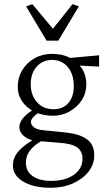

<svg xmlns="http://www.w3.org/2000/svg" viewBox="-20 -681 515 924"><path d="M224.6 222.7Q141.6 222.7 91.8 192.9Q42 163.1 42 115.2Q42 81.1 64.5 52.2Q86.9 23.4 144.5 -11.7L178.7 -2Q142.6 18.6 123.5 44.4Q104.5 70.3 104.5 101.6Q104.5 143.6 137.2 166.5Q169.9 189.5 226.6 189.5Q293.9 189.5 335.4 160.2Q377 130.9 377 83Q377 45.9 350.6 27.8Q324.2 9.8 263.7 5.9L168 -2L150.4 -4.9Q121.1 -4.9 97.2 -24.4Q73.2 -43.9 73.2 -69.3Q73.2 -93.8 95.7 -118.2Q118.2 -142.6 159.2 -164.1L170.9 -142.6Q148.4 -127 138.7 -115.7Q128.9 -104.5 128.9 -94.7Q128.9 -79.1 143.6 -68.4Q158.2 -57.6 184.6 -54.7L299.8 -43Q363.3 -36.1 398.4 -10.7Q433.6 14.6 433.6 66.4Q433.6 110.4 405.8 145.5Q377.9 180.7 330.6 201.7Q283.2 222.7 224.6 222.7ZM234.4 -124Q186.5 -124 147.9 -142.1Q109.4 -160.2 87.4 -191.9Q65.4 -223.6 65.4 -262.7Q65.4 -307.6 87.4 -343.8Q109.4 -379.9 147 -400.9Q184.6 -421.9 231.4 -421.9Q279.3 -421.9 315.9 -403.3Q352.5 -384.8 374 -351.6Q395.5 -318.4 395.5 -275.4Q395.5 -233.4 373.5 -199.2Q351.6 -165 314.9 -144.5Q278.3 -124 234.4 -124ZM238.3 -155.3Q283.2 -155.3 309.1 -185.5Q335 -215.8 335 -266.6Q335 -324.2 306.2 -358.4Q277.3 -392.6 230.5 -392.6Q185.5 -392.6 156.7 -360.4Q127.9 -328.1 127.9 -276.4Q127.9 -222.7 158.2 -189Q188.5 -155.3 238.3 -155.3ZM457 -360.4 347.7 -366.2 308.6 -401.4 457 -415ZM359.4 -650.4 260.7 -485.4H204.1L105.5 -650.4L135.7 -661.1L263.7 -507.8H207L329.1 -661.1Z"/></svg>

Font: Crimson Pro ExtraLight
Style: Regular
Weight: 250
Designer: Jacques Le Bailly
Foundry: Baron von Fonthausen
Version: Version 1.003